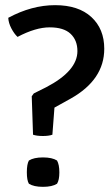

<svg xmlns="http://www.w3.org/2000/svg" viewBox="-20 -715 433 744"><path d="M12 -646Q103 -695 193.5 -695Q284 -695 334 -649Q384 -603 384 -526Q384 -406 254 -333L191 -298L183 -193Q169 -188 146 -188Q123 -188 108 -193L103 -342L111 -353L159 -377Q280 -440 280 -517Q280 -559 253.5 -584Q227 -609 172.5 -609Q118 -609 48 -572Q35 -584 24 -605Q13 -626 12 -646ZM92 -93Q111 -105 146.5 -105Q182 -105 201 -93Q210 -77 210 -47Q210 -17 201 -3Q182 9 146.5 9Q111 9 92 -3Q84 -16 84 -47.5Q84 -79 92 -93Z"/></svg>

Font: Signika Negative
Style: Regular
Weight: 400
Designer: Anna Giedrys
Foundry: Anna Giedrys
Version: Version 1.001